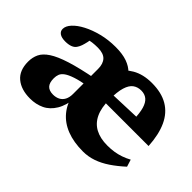

<svg xmlns="http://www.w3.org/2000/svg" viewBox="-85 -711 962 962"><g transform="rotate(45 396.0 -230.0)"><path d="M231 -408Q211 -408 193.2 -405.8Q175.5 -403.5 161 -398.5L183 -435Q179 -409 175 -391.2Q171 -373.5 166.8 -361.2Q162.5 -349 156.5 -340Q148.5 -326.5 132.5 -320.2Q116.5 -314 94 -314Q67.5 -314 53.8 -323.5Q40 -333 40 -349.5Q40 -370.5 60 -392.2Q80 -414 115 -432.2Q150 -450.5 195.5 -462Q241 -473.5 292 -473.5Q341 -473.5 373.8 -461.8Q406.5 -450 425.8 -429.8Q445 -409.5 453 -384H375.5Q400 -424.5 443.2 -449.5Q486.5 -474.5 548 -474.5Q616 -474.5 661.2 -448Q706.5 -421.5 730.8 -369Q755 -316.5 759.5 -239H419L418.5 -292.5L680 -302L613 -277.5Q612 -325 603.5 -354Q595 -383 578.5 -396.5Q562 -410 537 -410Q512 -410 493.8 -396.8Q475.5 -383.5 465.8 -351.8Q456 -320 456 -264.5Q456 -206.5 473.8 -169Q491.5 -131.5 526.2 -113Q561 -94.5 611.5 -94.5Q637 -94.5 659.2 -98Q681.5 -101.5 702.5 -108.8Q723.5 -116 744.5 -127.5L756.5 -89.5Q721.5 -57.5 687 -34.2Q652.5 -11 617.8 1Q583 13 546 13Q480.5 13 431.5 -6Q382.5 -25 351.5 -62.2Q320.5 -99.5 309 -152.5L330 -153Q324.5 -92.5 302.2 -55.8Q280 -19 246.2 -3Q212.5 13 171 13Q108 13 70.8 -18Q33.5 -49 33.5 -111.5Q33.5 -141.5 45.2 -166.2Q57 -191 88.8 -212Q120.5 -233 179.8 -251.8Q239 -270.5 333.5 -288.5L332.5 -235.5Q283.5 -227 253.8 -217Q224 -207 208.8 -196Q193.5 -185 188.5 -172Q183.5 -159 183.5 -143.5Q183.5 -111.5 197.2 -97Q211 -82.5 238.5 -82.5Q259 -82.5 274.5 -90.5Q290 -98.5 298.8 -115Q307.5 -131.5 307.5 -156V-333.5Q307.5 -369.5 289.5 -388.8Q271.5 -408 231 -408Z"/></g></svg>

Font: Newsreader
Style: Bold
Weight: 700
Designer: Hugues Gentile
Foundry: Production Type
Version: Version 1.003